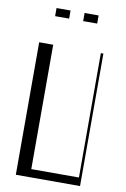

<svg xmlns="http://www.w3.org/2000/svg" viewBox="-106 -1059 732 1119"><g transform="rotate(10 260.0 -499.0)"><path d="M70 -784H153V-48H435V-784H450V0H70ZM135 -998H218V-950H135ZM301 -998H384V-950H301Z"/></g></svg>

Font: Facade Sud
Style: Regular
Weight: 100
Designer: Éléonore Fines
Foundry: Velvetyne Type Foundry
Version: Version 1.001;Glyphs 3.2 (3202)